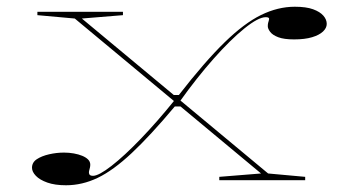

<svg xmlns="http://www.w3.org/2000/svg" viewBox="-20 -535 1045 570"><path d="M631 0V-10L755 -20L202 -480L91 -490V-500H345V-490L223 -480L776 -20L886 -10V0ZM176 15Q143 15 120.5 7Q98 -1 86.5 -13Q75 -25 75 -37Q75 -53 89.5 -62.5Q104 -72 126 -77Q148 -82 170 -82Q185 -82 199 -79.5Q213 -77 224 -72.5Q235 -68 241.5 -61.5Q248 -55 248 -46Q248 -42 247 -37.5Q246 -33 245 -29.5Q244 -26 244 -23Q244 -13 256 -13Q273 -13 311 -42.5Q349 -72 398 -123Q447 -174 497 -236L522 -219H499Q426 -132 371 -80.5Q316 -29 270 -7Q224 15 176 15ZM853 -418Q823 -418 806 -424.5Q789 -431 782 -440.5Q775 -450 775 -457Q775 -463 776 -467Q777 -471 778 -474Q779 -477 779 -479Q779 -484 769 -484Q747 -484 705.5 -450.5Q664 -417 614 -360.5Q564 -304 514 -234L490 -253H511Q588 -352 646.5 -409Q705 -466 755 -490.5Q805 -515 855 -515Q889 -515 909.5 -507.5Q930 -500 940 -488.5Q950 -477 950 -464Q950 -452 939 -441.5Q928 -431 906.5 -424.5Q885 -418 853 -418Z"/></svg>

Font: Kalnia Expanded Thin
Style: Regular
Weight: 250
Width: 7
Designer: Frida Medrano
Foundry: Frida Medrano
Version: Version 1.105